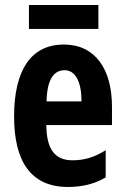

<svg xmlns="http://www.w3.org/2000/svg" viewBox="-20 -733 497 763"><path d="M371 -713H95V-618H371ZM234 -556C103 -556 36 -454 36 -270C36 -97 99 10 250 10C307 10 356 -2 400 -28V-136C353 -107 314 -96 268 -96C198 -96 165 -140 164 -236H425V-309C425 -460 357 -556 234 -556ZM237 -454C280 -454 304 -407 304 -330H165C167 -418 194 -454 237 -454Z"/></svg>

Font: Noto Sans Ethiopic ExtraCondensed
Style: Bold
Weight: 700
Width: 2
Designer: Monotype Design Team
Foundry: Monotype Imaging Inc.
Version: Version 2.102